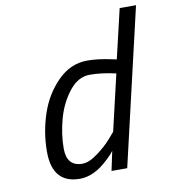

<svg xmlns="http://www.w3.org/2000/svg" viewBox="-82 -788 764 867"><g transform="rotate(-10 300.0 -354.0)"><path d="M215 10Q89 10 89 -136Q89 -224 117 -308Q145 -392 204 -451Q263 -510 339 -510Q390 -510 452 -496L472 -492L525 -718H600L433 0H361L380 -89Q371 -76 350.5 -56.5Q330 -37 312 -24Q263 10 215 10ZM459 -430Q393 -445 339.5 -445Q286 -445 245 -393Q204 -341 185 -272Q166 -203 166 -137Q166 -55 238 -55Q268 -55 308 -84.5Q348 -114 374 -144L399 -173Z"/></g></svg>

Font: Titillium Web
Style: Italic
Weight: 400
Italic angle: -13°
Version: Version 1.002;PS 57.000;hotconv 1.0.70;makeotf.lib2.5.55311